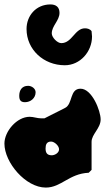

<svg xmlns="http://www.w3.org/2000/svg" viewBox="-34 -808 494 868"><path d="M86 -677C86 -584 163 -513 259 -513C328 -513 382 -574 382 -643C382 -647 380 -663 380 -667C373 -677 361 -680 350 -680C304 -680 292 -613 243 -613C225 -613 200 -639 200 -657C200 -691 235 -715 235 -750C235 -776 219 -788 194 -788C129 -788 86 -737 86 -677ZM53 -375C53 -356 59 -346 79 -346C104 -346 127 -364 127 -391C127 -407 110 -420 93 -420C65 -420 53 -400 53 -375ZM172 -137C172 -154 177 -168 197 -168C212 -168 233 -149 233 -133C233 -117 214 -106 200 -106C179 -106 172 -117 172 -137ZM-14 -159C-14 -73 82 40 173 40C243 40 278 -23 367 -27L380 -40V-167C380 -201 421 -228 421 -268C421 -307 382 -407 330 -407C280 -407 296 -338 260 -320L167 -273H152C134 -273 118 -280 100 -280C42 -280 -14 -214 -14 -159Z"/></svg>

Font: Charger
Style: Overspray
Weight: 400
Designer: Jasper
Foundry: Cannot Into Space Fonts
Version: Version 0.980